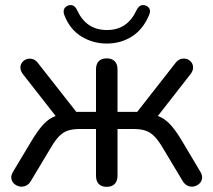

<svg xmlns="http://www.w3.org/2000/svg" viewBox="-20 -718 827 745"><path d="M394 7Q374 7 363.2 -4.2Q352.5 -15.5 352.5 -36V-217.5H290.5Q263 -217.5 244.2 -211.5Q225.5 -205.5 210.2 -190.2Q195 -175 178.5 -147L100 -16Q92 -2 79.8 3Q67.5 8 55.8 5.5Q44 3 35 -5Q26 -13 24 -24.8Q22 -36.5 30 -50.5L101 -169Q123.5 -206.5 142.5 -228.8Q161.5 -251 182.5 -262Q203.5 -273 231 -276L210 -250L69.5 -429.5Q59.5 -442.5 59.2 -454.8Q59 -467 66 -476Q73 -485 83.8 -488.5Q94.5 -492 106.5 -488.8Q118.5 -485.5 128 -472.5L276 -284H352.5V-448.5Q352.5 -469.5 363.2 -480.5Q374 -491.5 394 -491.5Q414 -491.5 425 -480.5Q436 -469.5 436 -448.5V-284H512.5L660 -472.5Q669.5 -485.5 681.8 -489Q694 -492.5 704.8 -489Q715.5 -485.5 722.5 -476.5Q729.5 -467.5 729.2 -455.2Q729 -443 719 -430L578.5 -250L557 -276Q585 -273 605.8 -262.2Q626.5 -251.5 645.8 -229.2Q665 -207 687.5 -169L758 -50.5Q766 -36.5 764 -24.8Q762 -13 753 -5Q744 3 732.2 5.5Q720.5 8 708.8 3Q697 -2 688.5 -16L610 -147Q593.5 -174.5 578.2 -189.8Q563 -205 544.2 -211.2Q525.5 -217.5 498 -217.5H436V-36Q436 -15.5 425 -4.2Q414 7 394 7ZM394.5 -549Q341 -549 296.2 -576.2Q251.5 -603.5 230 -658.5Q224.5 -673 228.8 -682.8Q233 -692.5 244 -696.5Q255.5 -700.5 264.5 -696Q273.5 -691.5 280 -677Q297.5 -639.5 326 -620.5Q354.5 -601.5 394.5 -601.5Q435 -601.5 463.2 -620.5Q491.5 -639.5 509 -677Q516 -691.5 525 -696Q534 -700.5 545 -696.5Q556.5 -692.5 560.5 -682.8Q564.5 -673 558 -658.5Q534.5 -603 491.2 -576Q448 -549 394.5 -549Z"/></svg>

Font: Nunito ExtraLight
Style: Regular
Weight: 200
Designer: Vernon Adams
Foundry: Vernon Adams
Version: Version 3.602;April 4, 2023;FontCreator 14.0.0.2856 64-bit